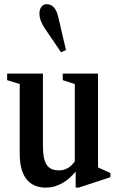

<svg xmlns="http://www.w3.org/2000/svg" viewBox="-20 -870 554 901"><path d="M266.5 -624.5 289.5 -635.5 253.5 -790C244.5 -829 227 -850.5 198.5 -850.5C178.5 -850.5 165 -832 165 -806C165 -787 172 -764 189.5 -738ZM196 10.5C248 10.5 298 -18.5 335 -65V10.5H349L498 -38.5V-58L440 -84.5V-524.5H274.5V-494L331 -475.5V-112.5C311 -84 285 -70.5 258.5 -70.5C207 -70.5 181.5 -96 181.5 -185.5V-524.5H13.5V-494L72.5 -475.5V-149.5C72.5 -44.5 114 10.5 196 10.5Z"/></svg>

Font: Libre Caslon Condensed SemiBold
Style: Regular
Weight: 600
Designer: Pablo Impallari, Rodrigo Fuenzalida, Katja Schimmel, Ertekin Erdin
Foundry: Pablo Impallari, Rodrigo Fuenzalida
Version: Version 2.000;gftools[0.9.33]